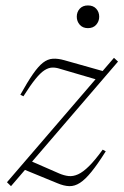

<svg xmlns="http://www.w3.org/2000/svg" viewBox="-20 -658 444 689"><path d="M5 -4 389 -450.5 403.5 -437 19.5 10ZM64 -312.5 53 -318Q79 -364.5 98.2 -392.2Q117.5 -420 134.2 -433Q151 -446 169.2 -447.2Q187.5 -448.5 210.5 -442L359.5 -400L328.5 -372L195.5 -411Q180.5 -416 167.2 -415.5Q154 -415 139.5 -405.8Q125 -396.5 107 -374.2Q89 -352 64 -312.5ZM186 -0.5 52 -55.5 82.5 -83.5 192.5 -35.5Q210 -28 226.2 -26.2Q242.5 -24.5 260.2 -32.5Q278 -40.5 299.5 -61.8Q321 -83 348.5 -121L359.5 -115Q330.5 -69 308.2 -41.5Q286 -14 267 -1.8Q248 10.5 228.8 10Q209.5 9.5 186 -0.5ZM295.5 -557Q277 -557 266.2 -569.2Q255.5 -581.5 255.5 -598Q255.5 -615 266.2 -626.8Q277 -638.5 295.5 -638.5Q314.5 -638.5 325.2 -626.8Q336 -615 336 -598Q336 -581.5 325.2 -569.2Q314.5 -557 295.5 -557Z"/></svg>

Font: Newsreader 16pt 16pt ExtraLight
Style: Italic
Weight: 250
Italic angle: -17°
Version: Version 1.003